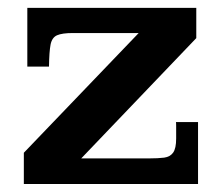

<svg xmlns="http://www.w3.org/2000/svg" viewBox="-20 -460 558 480"><path d="M39.6 0V-78.1L326.7 -377.4H162.1Q135.3 -377.4 122.6 -371.8Q109.9 -366.2 106.4 -348.4Q103 -330.6 102.5 -293.5H48.3V-440.4H470.7V-364.7L183.1 -64H353Q375.5 -64 390.4 -65.9Q405.3 -67.9 412.8 -78.4Q420.4 -88.9 420.4 -113.8Q420.4 -115.2 420.4 -124.8Q420.4 -134.3 420.4 -143.8Q420.4 -153.3 419.9 -154.8Q425.8 -154.8 436.8 -154.8Q447.8 -154.8 458.7 -154.8Q469.7 -154.8 475.1 -154.8V0Z"/></svg>

Font: Kameron SemiBold
Style: Regular
Weight: 600
Designer: Vernon Adams
Foundry: Vernon Adams
Version: Version 1.100